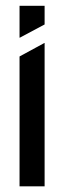

<svg xmlns="http://www.w3.org/2000/svg" viewBox="-20 -654 225 674"><path d="M48.6 0V-455.8L135.6 -503H136.6V0ZM48.6 -521.7V-633.6H136.6V-568.1L49.6 -521.7Z"/></svg>

Font: Foldit Thin
Style: Regular
Weight: 100
Designer: Sophia Tai
Foundry: Sophia Tai
Version: Version 1.003